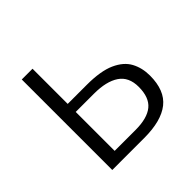

<svg xmlns="http://www.w3.org/2000/svg" viewBox="-140 -662 795 795"><g transform="rotate(-45 257.0 -265.0)"><path d="M88 0V-530H151V-324H263Q344 -324 390.5 -303Q437 -282 456 -246.5Q475 -211 475 -166Q475 -79 425 -39.5Q375 0 275 0ZM151 -49H273Q342 -49 375.5 -76.5Q409 -104 409 -166Q409 -224 369.5 -250.5Q330 -277 258 -277H151Z"/></g></svg>

Font: Libre Franklin Light
Style: Regular
Weight: 300
Designer: Pablo Impallari, Rodrigo Fuenzalida, Nhung Nguyen
Foundry: Impallari Type
Version: Version 3.000